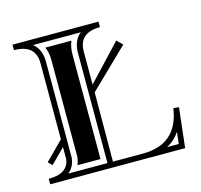

<svg xmlns="http://www.w3.org/2000/svg" viewBox="-92 -709 847 809"><g transform="rotate(-15 331.5 -304.5)"><path d="M115.7 -23.9H286.6V-503.4Q286.6 -558.1 320.8 -585.4H112.5Q147 -557.9 147 -503.4V-85.9Q147 -84.5 146.7 -83.3Q142.6 -45.4 115.7 -23.9ZM603.5 -75.2Q581.5 -42.5 547.4 -23.9H597.7ZM162.4 -47.9Q168.5 -63 170.7 -80.6Q170.9 -83.3 170.9 -85.9V-503.4Q170.9 -536.1 159.9 -561.5H273.4Q262.7 -536.1 262.7 -503.4V-47.9ZM30.5 0V-23.9Q116 -23.9 123 -85.9V-137.5L61 -75.4L44.2 -92.3L123 -171.4V-503.4Q123 -585.4 29.3 -585.4V-609.4H404.3V-585.4Q311.8 -585.4 311.8 -503.4V-359.6L456.1 -513.2L480.2 -489L311.8 -325.7L310.5 -23.9H441.4Q592.5 -23.9 614.7 -175.8L638.7 -173.3L619.1 0Z"/></g></svg>

Font: itsadzokeS01
Style: Regular
Weight: 600
Width: 6
Version: Version 0.46